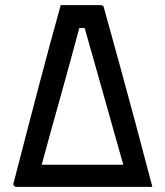

<svg xmlns="http://www.w3.org/2000/svg" viewBox="-20 -726 640 746"><path d="M372 -706Q375 -706 376.5 -705.5Q378 -705 380 -703Q382 -702 382.5 -700Q383 -698 384 -695Q413 -591 444 -478Q475 -365 507 -245.5Q539 -126 572 0H42Q38 0 35 -3Q32 -6 32 -12Q59 -116 84 -212.5Q109 -309 132 -396Q155 -483 176 -561Q197 -639 216 -706Q255 -706 294 -706Q333 -706 372 -706ZM142 -86H391Q409 -86 425.5 -86Q442 -86 459 -86Q440 -153 421 -220.5Q402 -288 383 -355.5Q364 -423 345 -490Q326 -557 307 -624L318 -617H275L291 -628Q273 -561 254.5 -493Q236 -425 217 -357Q198 -289 179 -221Q160 -153 142 -86Z"/></svg>

Font: Recursive
Style: Regular
Weight: 400
Version: Version 1.085